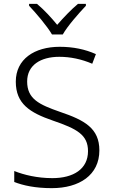

<svg xmlns="http://www.w3.org/2000/svg" viewBox="-20 -1060 586 997"><path d="M250 -881H306C330 -924 389 -991 426 -1030V-1040H385C349 -1010 309 -968 277 -931C247 -968 208 -1010 172 -1040H131V-1030C168 -991 225 -924 250 -881ZM496 -279C496 -394 419 -436 292 -479C183 -517 121 -546 121 -637C121 -721 190 -765 288 -765C345 -765 403 -753 459 -729L478 -779C422 -804 360 -817 290 -817C159 -817 62 -753 62 -636C62 -521 135 -475 254 -434C380 -391 437 -360 437 -275C437 -182 361 -135 252 -135C173 -135 104 -152 54 -172V-115C100 -97 163 -83 249 -83C392 -83 496 -151 496 -279Z"/></svg>

Font: Noto Sans Telugu UI Light
Style: Regular
Weight: 300
Designer: Jelle Bosma - Monotype Design Team
Foundry: Monotype Imaging Inc.
Version: Version 2.005